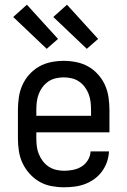

<svg xmlns="http://www.w3.org/2000/svg" viewBox="-20 -786 540 814"><path d="M252 8Q225 8 198 3Q171 -2 147.5 -15.5Q124 -29 105.5 -49.5Q87 -70 75.5 -94.5Q64 -119 60 -146Q56 -173 56 -200V-320Q56 -347 60 -374Q64 -401 75 -425.5Q86 -450 104.5 -470.5Q123 -491 146 -504Q169 -517 196 -522.5Q223 -528 250 -528Q277 -528 304 -522.5Q331 -517 354 -504Q377 -491 395.5 -470.5Q414 -450 425 -425.5Q436 -401 440 -374Q444 -347 444 -320V-225H134V-200Q134 -183 136 -166Q138 -149 144.5 -133Q151 -117 161.5 -103Q172 -89 186.5 -79.5Q201 -70 218 -66Q235 -62 252 -62Q271 -62 290.5 -66Q310 -70 326 -80Q342 -90 352.5 -107Q363 -124 364 -144H442Q441 -121 433.5 -99.5Q426 -78 412.5 -59.5Q399 -41 380.5 -27.5Q362 -14 341 -6Q320 2 297 5Q274 8 252 8ZM366 -295V-320Q366 -337 364 -354Q362 -371 356 -387Q350 -403 339.5 -417Q329 -431 315 -440.5Q301 -450 284 -454Q267 -458 250 -458Q233 -458 216 -454Q199 -450 185 -440.5Q171 -431 160.5 -417Q150 -403 144 -387Q138 -371 136 -354Q134 -337 134 -320V-295ZM348 -579 206 -714 264 -766 396 -621ZM178 -579 36 -714 94 -766 226 -621Z"/></svg>

Font: Iosevka SS04
Style: Regular
Weight: 400
Monospace: yes
Designer: Belleve Invis
Foundry: Belleve Invis
Version: Version 19.0.0; ttfautohint (v1.8.4)